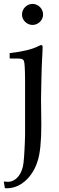

<svg xmlns="http://www.w3.org/2000/svg" viewBox="-52 -708 306 1004"><path d="M118.2 -687.5Q129.4 -687.5 139.4 -683.1Q149.4 -678.7 157 -671.1Q164.6 -663.6 168.9 -653.6Q173.3 -643.6 173.3 -632.3Q173.3 -621.1 168.9 -611.1Q164.6 -601.1 157 -593.8Q149.4 -586.4 139.4 -582Q129.4 -577.6 118.2 -577.6Q107.4 -577.6 97.4 -581.8Q87.4 -585.9 79.8 -593.3Q72.3 -600.6 67.6 -610.6Q63 -620.6 63 -632.3Q63 -643.6 67.4 -653.6Q71.8 -663.6 79.3 -671.1Q86.9 -678.7 96.9 -683.1Q106.9 -687.5 118.2 -687.5ZM-26.4 275.9 -32.2 241.2Q-15.6 242.7 -9.8 242.7Q15.1 242.7 36.4 222.7Q57.6 202.6 67.4 164.6Q69.3 157.7 71 143.3Q72.8 128.9 74 110.8Q75.2 92.8 76.2 73.2Q77.1 53.7 77.9 36.9Q78.6 20 78.9 7.3Q79.1 -5.4 79.1 -9.3V-283.2Q79.1 -284.2 79.1 -291.3Q79.1 -298.3 78.9 -309.1Q78.6 -319.8 78.4 -332.3Q78.1 -344.7 77.4 -356.2Q76.7 -367.7 75.7 -376.7Q74.7 -385.7 73.2 -389.2Q70.8 -396 63.7 -398.9Q56.6 -401.9 41 -401.9Q27.3 -401.9 16.8 -401.9Q6.3 -401.9 -1.5 -402.3V-430.2Q102.1 -441.9 150.9 -467.8Q159.2 -472.2 163.1 -472.2Q170.9 -472.2 170.9 -462.4Q170.9 -455.6 170.2 -439Q169.4 -422.4 168.2 -399.9Q167 -377.4 166 -350.8Q165 -324.2 164.6 -296.9Q163.6 -248.5 163.1 -222.2Q162.6 -195.8 162.6 -189.5L164.1 -55.2Q164.1 75.7 144.5 134.8Q133.8 168.9 116.5 195.3Q99.1 221.7 78.1 239.7Q57.1 257.8 33.2 267.1Q9.3 276.4 -15.6 276.4Q-17.6 276.4 -20.3 276.4Q-22.9 276.4 -26.4 275.9Z"/></svg>

Font: XB Kayhan
Style: Regular
Weight: 400
Designer: Behnam
Foundry: Irmug
Version: Version 7.300 2009